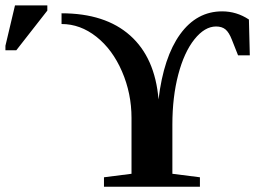

<svg xmlns="http://www.w3.org/2000/svg" viewBox="-20 -705 963 725"><path d="M818.8 -662.1Q873.5 -662.1 919.9 -631.3L923.3 -496.1H878.9L855.5 -555.2Q844.7 -583 831.3 -594Q817.9 -605 795.9 -605Q752.9 -605 714.1 -556.4Q675.3 -507.8 653.1 -423.3Q630.9 -338.9 630.9 -234.4V-48.8L734.9 -35.6V0H372.6V-35.6L476.6 -48.8V-259.8Q476.6 -352.1 440.7 -435.1Q404.8 -518.1 344 -566.2Q283.2 -614.3 212.4 -614.3V-654.8Q377.4 -654.8 471.4 -571Q565.4 -487.3 578.6 -329.6Q597.7 -489.3 660.2 -575.7Q722.7 -662.1 818.8 -662.1ZM0.5 -515.1V-532.2L36.6 -684.6H158.7V-665L41.5 -515.1Z"/></svg>

Font: Liberation Serif
Style: Bold
Weight: 700
Designer: Steve Matteson
Foundry: Ascender Corporation
Version: Version 2.1.5